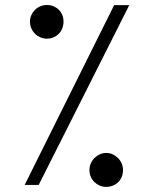

<svg xmlns="http://www.w3.org/2000/svg" viewBox="-20 -725 626 763"><path d="M468.8 -48.8Q468.8 -34.7 463.9 -22.5Q459 -10.3 450.2 -1.5Q441.4 7.3 429 12.5Q416.5 17.6 401.9 17.6Q388.2 17.6 376.2 12.5Q364.3 7.3 355.2 -1.5Q346.2 -10.3 340.8 -22.5Q335.4 -34.7 335.4 -48.8Q335.4 -63 340.8 -75.4Q346.2 -87.9 355.5 -97.2Q364.7 -106.4 376.7 -111.8Q388.7 -117.2 401.9 -117.2Q416 -117.2 428 -111.6Q439.9 -106 449.2 -96.7Q458.5 -87.4 463.6 -75Q468.8 -62.5 468.8 -48.8ZM232.4 -639.2Q232.4 -625 227.5 -612.5Q222.7 -600.1 213.9 -591.1Q205.1 -582 193.1 -576.7Q181.2 -571.3 166.5 -571.3Q152.8 -571.3 140.4 -576.7Q127.9 -582 118.9 -591.1Q109.9 -600.1 104.5 -612.5Q99.1 -625 99.1 -639.2Q99.1 -652.8 104.5 -664.8Q109.9 -676.8 118.9 -685.8Q127.9 -694.8 140.4 -700Q152.8 -705.1 166.5 -705.1Q181.2 -705.1 193.1 -700Q205.1 -694.8 213.9 -686Q222.7 -677.2 227.5 -665.3Q232.4 -653.3 232.4 -639.2ZM493.7 -704.6 133.8 9.8H78.1L433.6 -704.6Z"/></svg>

Font: XB Zar
Style: Regular
Weight: 400
Designer: Behnam
Foundry: Irmug
Version: Version 8.005 2009